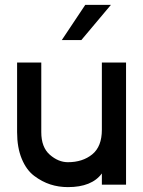

<svg xmlns="http://www.w3.org/2000/svg" viewBox="-20 -766 586 786"><path d="M313 -602H233L329 -746H434ZM496 -510V-10H397V-56Q356 0 258 0Q220 0 186 -11Q152 -22 120 -46Q88 -70 69 -116Q50 -162 50 -225V-510H149V-225Q149 -163 184 -132.5Q219 -102 258 -102Q318 -102 357.5 -134Q397 -166 397 -235V-510Z"/></svg>

Font: Simpel Medium
Style: Regular
Weight: 500
Designer: Janko Jovanovic
Version: Version 1.048;PS 001.048;hotconv 1.0.88;makeotf.lib2.5.64775